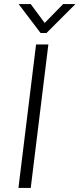

<svg xmlns="http://www.w3.org/2000/svg" viewBox="-20 -917 388 937"><path d="M178 -756 71 -897H130L198 -805L288 -897H348L207 -756ZM156 -700H216L130 0H70Z"/></svg>

Font: Haskoy Light
Style: Italic
Weight: 300
Designer: Ertekin Erdin
Foundry: Ertekin Erdin
Version: Version 2.000; ttfautohint (v1.8.4.7-5d5b)